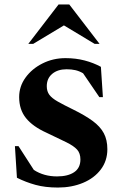

<svg xmlns="http://www.w3.org/2000/svg" viewBox="-20 -832 550 862"><path d="M240 10Q183 10 139.5 -2Q96 -14 56 -34L47 -176H63L132 -69Q177 -40 236 -40Q285 -40 313 -59Q341 -78 341 -116Q341 -144 326 -160.5Q311 -177 277.5 -193.5Q244 -210 189 -236Q127 -264 96.5 -302Q66 -340 66 -396Q66 -444 94.5 -483.5Q123 -523 170.5 -547Q218 -571 274 -571Q320 -571 360 -560.5Q400 -550 433 -532L442 -396H426L353 -503Q336 -513 318.5 -517Q301 -521 279 -521Q239 -521 214.5 -500.5Q190 -480 190 -445Q190 -422 201.5 -406.5Q213 -391 239.5 -376Q266 -361 309 -340Q362 -314 396 -289Q430 -264 446 -234Q462 -204 462 -162Q462 -110 432.5 -71Q403 -32 352.5 -11Q302 10 240 10ZM107 -635 243 -812H291L427 -635H405L267 -718L129 -635Z"/></svg>

Font: Spectral SC
Style: Bold
Weight: 700
Designer: Jean-Baptiste Levee
Foundry: Production Type
Version: Version 2.001